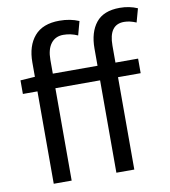

<svg xmlns="http://www.w3.org/2000/svg" viewBox="-88 -885 851 960"><g transform="rotate(-10 337.0 -404.5)"><path d="M425 0V-469H198V0H107V-469H33V-538L107 -543V-616Q107 -700 149 -749Q191 -798 276 -798Q331 -798 375 -779L356 -709Q321 -725 283 -725Q243 -725 220.5 -696Q198 -667 198 -613V-543H425V-630Q425 -713 463.5 -761Q502 -809 584 -809Q633 -809 674 -791L655 -722Q622 -736 593 -736Q516 -736 516 -629V-543H631V-469H516V0Z"/></g></svg>

Font: Source Han Sans SC
Style: Regular
Weight: 400
Designer: Ryoko NISHIZUKA 西塚涼子 (kana, bopomofo & ideographs); Paul D. Hunt (Latin, Greek & Cyrillic); Sandoll Communications 산돌커뮤니
Foundry: Adobe
Version: Version 2.002;hotconv 1.0.116;makeotfexe 2.5.65601; ttfautoh